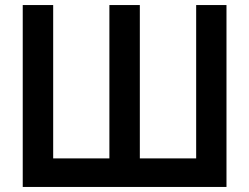

<svg xmlns="http://www.w3.org/2000/svg" viewBox="-20 -740 986 760"><path d="M70 0H876.5V-720H756.5V-113H533.5V-720H413V-113H190.5V-720H70Z"/></svg>

Font: Eudonet
Style: Bold
Weight: 700
Designer: Mikhail Sharanda
Foundry: Mikhail Sharanda
Version: Version 4.503;Glyphs 3.1.2 (3151)